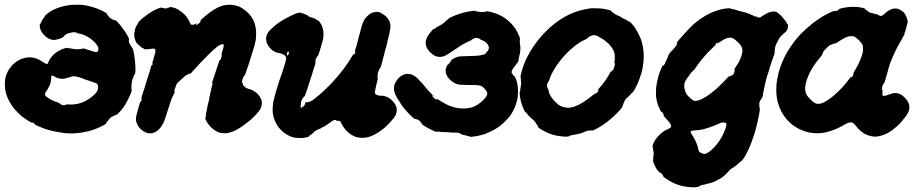

<svg xmlns="http://www.w3.org/2000/svg" viewBox="-20 -523 3869 811"><path d="M151 -430Q151 -430 152 -433Q153 -436 153.5 -436Q154 -436 152.5 -433Q151 -430 151 -430ZM277 -502Q286 -503 306 -503Q326 -503 330.5 -502Q335 -501 343 -500Q354 -498 365 -495Q387 -489 404 -481Q416 -476 427 -469L432 -465H431Q430 -465 434 -460Q437 -457 437 -456.5Q437 -456 439.5 -453Q442 -450 443 -449Q447 -444 451 -444Q452 -443 453 -442Q457 -439 458 -440Q458 -441 459 -440Q462 -438 465 -437Q466 -437 466.5 -438Q467 -439 475.5 -430.5Q484 -422 486.5 -418.5Q489 -415 491.5 -412Q494 -409 499 -402Q511 -386 517 -375Q520 -369 522 -366Q523 -364 524 -361.5Q525 -359 525 -357.5Q525 -356 525 -356Q524 -356 524 -352Q525 -341 528 -338Q530 -336 533 -329Q534 -326 536 -324Q540 -321 543 -310Q548 -289 550 -266Q553 -240 552 -221Q551 -213 550.5 -212Q550 -211 550 -209.5Q550 -208 549 -208.5Q548 -209 546.5 -206Q545 -203 545 -202.5Q545 -202 545 -201Q543 -198 539 -186Q537 -182 536 -167Q536 -161 535.5 -159Q535 -157 535 -151Q535 -145 536 -145Q537 -145 537 -144Q537 -143 536 -139Q534 -129 519 -99Q510 -81 502 -71Q500 -69 498 -65Q490 -54 479 -44Q473 -37 473 -38Q473 -39 472 -39Q469 -39 466 -36Q465 -35 464.5 -35Q464 -35 460.5 -33.5Q457 -32 453 -30Q445 -26 441 -20Q437 -14 434 -10.5Q431 -7 430 -5.5Q429 -4 428.5 -3Q428 -2 427 0Q422 4 408 11Q377 26 350 32Q337 35 325 37Q315 38 298 40Q272 42 244 38Q225 35 215 33Q195 29 175 23Q130 7 124 0Q125 -1 125 -1Q125 -4 120 -5Q116 -6 116 -4Q116 -4 110 -7Q95 -14 73 -31Q62 -40 49 -54Q37 -66 29 -79Q11 -106 4 -134Q1 -145 1 -160Q-1 -186 7 -208Q11 -219 18 -230Q40 -263 73 -275Q100 -285 127 -278Q142 -274 158 -263Q163 -260 166 -258.5Q169 -257 171 -255Q177 -252 180 -253Q182 -254 186 -264Q194 -283 214 -299Q235 -315 261 -321Q265 -321 265 -321Q268 -318 275 -319Q278 -319 278.5 -318.5Q279 -318 283 -317.5Q287 -317 287.5 -317Q288 -317 288 -317Q288 -317 291 -316Q294 -315 306.5 -315Q319 -315 319 -316Q319 -317 322 -316Q328 -316 329 -318Q329 -319 330 -318.5Q331 -318 335 -318Q343 -316 363 -309Q381 -303 385 -303Q393 -303 395 -310Q396 -313 395.5 -317.5Q395 -322 394 -326Q391 -331 385 -339Q369 -358 342 -372Q332 -377 320 -380Q307 -382 307 -383Q307 -386 291 -387Q287 -387 271 -383Q263 -381 259 -378Q258 -377 255 -375Q252 -373 251 -371Q249 -367 243 -364Q229 -357 214 -355Q206 -353 196 -356Q177 -361 160 -382Q146 -401 148 -420Q148 -421 149 -422Q151 -421 154 -429Q158 -440 166 -449Q170 -453 170 -456Q170 -457 181.5 -466.5Q193 -476 204 -481Q236 -497 277 -502ZM200 -204Q196 -204 196 -192Q196 -183 194 -175Q190 -160 180 -144Q170 -131 170 -125Q170 -122 171 -120Q173 -116 181 -111Q196 -99 228 -89Q231 -88 231.5 -87.5Q232 -87 232 -87Q231 -86 233.5 -84Q236 -82 238 -82Q239 -82 239.5 -81Q240 -80 242 -79H249Q249 -79 252 -79Q258 -79 258 -81Q258 -82 263 -82Q283 -81 292 -82Q324 -85 351 -102Q379 -120 390 -137Q395 -145 394 -158Q393 -164 392 -166.5Q391 -169 386 -171.5Q381 -174 376 -175Q360 -180 350 -184Q346 -185 342.5 -186Q339 -187 336 -189Q314 -198 301 -200Q292 -202 285 -200Q281 -199 271 -196Q261 -193 257 -192Q243 -188 225 -193Q217 -195 208 -201Q204 -203 202.5 -203.5Q201 -204 200 -204Z M952 -503Q972 -502 991 -495Q998 -492 1006 -486Q1036 -467 1050 -438Q1060 -416 1062 -389Q1062 -384 1061.5 -373Q1061 -362 1061 -361Q1061 -361 1060 -353Q1056 -330 1048 -308Q1047 -303 1044 -295Q1038 -275 1033 -259Q1032 -258 1024 -233.5Q1016 -209 1015.5 -207.5Q1015 -206 1012 -203Q1009 -200 1008 -198Q1002 -183 1002 -177Q1002 -173 1004 -173Q1005 -173 1005 -172Q1004 -168 1008 -162Q1009 -161 1014 -156Q1020 -150 1036 -146Q1045 -144 1056 -136Q1070 -127 1077 -115Q1083 -105 1085 -99Q1088 -87 1084 -73Q1081 -62 1074 -54Q1062 -38 1041 -19Q1037 -16 1033 -12Q1029 -9 1026.5 -7Q1024 -5 1016.5 0.5Q1009 6 995 16Q957 40 930 40Q914 40 902.5 35.5Q891 31 880 22Q865 10 857 -3Q855 -6 852 -11Q849 -16 847.5 -20Q846 -24 847 -25Q849 -25 849 -30Q849 -34 849.5 -34.5Q850 -35 850 -38.5Q850 -42 850 -43Q851 -44 852 -50Q852 -53 852.5 -53Q853 -53 853 -56Q856 -76 861 -93Q864 -104 864 -108Q864 -115 867 -121Q867 -122 867.5 -125.5Q868 -129 869 -134Q873 -144 873 -150Q874 -155 876 -162Q878 -169 878 -171V-173H877Q875 -172 875 -172Q875 -172 894 -229Q899 -244 902.5 -255Q906 -266 906.5 -266.5Q907 -267 909 -269Q913 -271 915.5 -281.5Q918 -292 916 -293H915L918 -303Q925 -325 925 -330Q925 -335 923 -336Q919 -338 907 -332Q890 -324 826 -257Q817 -247 813 -242.5Q809 -238 803.5 -232.5Q798 -227 794 -222Q790 -217 787.5 -215Q785 -213 783 -211L781 -209V-211Q780 -212 780 -212Q776 -212 773 -208Q773 -208 772 -208Q771 -208 768 -206Q765 -204 765 -204Q763 -204 754 -195Q745 -186 732 -175Q727 -171 725 -165Q724 -161 721 -154Q718 -147 718 -146Q718 -145 717 -142Q716 -139 716 -137.5Q716 -136 718 -136H719L718 -134Q717 -132 717 -131.5Q717 -131 714 -125Q706 -111 699 -89Q697 -83 695.5 -79Q694 -75 693 -70Q692 -65 688 -55Q683 -39 677 -21Q671 -1 657 17Q642 35 625 39Q621 40 613 40Q605 40 600 38Q592 35 584 30Q571 21 564 10Q559 1 556 -7Q555 -11 554 -19Q554 -33 566 -72L572 -93H574Q575 -94 576 -95Q579 -99 578 -106V-112L580 -119Q582 -126 584 -132Q586 -138 590 -150Q598 -176 605 -199Q609 -212 612 -220Q614 -229 617 -239Q621 -249 621 -249Q621 -249 622 -248.5Q623 -248 624 -249.5Q625 -251 625 -253.5Q625 -256 624 -257L623 -258L627 -269Q634 -293 636 -302Q638 -314 633.5 -316.5Q629 -319 612 -316Q599 -314 591 -315Q587 -316 587.5 -316.5Q588 -317 587 -318Q582 -321 580 -321Q579 -321 579 -321.5Q579 -322 579 -322Q579 -322 576 -324Q573 -326 565 -334L558 -341L556 -343Q554 -347 554 -347Q554 -347 551 -355Q548 -363 548 -366Q547 -369 547 -376Q547 -383 548 -385Q549 -388 549.5 -394Q550 -400 551 -401Q552 -402 552 -403.5Q552 -405 553 -406Q554 -407 553.5 -408Q553 -409 554 -410Q558 -414 557 -415Q557 -416 559 -418Q563 -422 562 -424Q561 -425 569 -434Q585 -450 609 -466Q636 -484 656 -490Q663 -492 663.5 -490.5Q664 -489 670 -489Q674 -489 674 -488Q675 -487 681 -487.5Q687 -488 687 -489Q687 -490 690 -490Q696 -490 696 -493Q696 -494 697.5 -493.5Q699 -493 702 -493Q722 -491 741 -477Q760 -464 771 -448Q778 -436 781 -430Q783 -424 785 -421Q789 -417 798 -419Q806 -421 811 -424Q813 -426 813 -425.5Q813 -425 811 -422L808 -419L809 -418Q812 -417 819 -423Q826 -429 827 -432Q827 -433 827 -433.5Q827 -434 826 -434.5Q825 -435 832 -442Q892 -497 934 -502Q939 -502 940 -502.5Q941 -503 952 -503Z M1251 -86V-87Q1252 -87 1251 -86ZM1563 -472Q1579 -476 1595 -465Q1603 -460 1611 -453Q1625 -438 1628 -424Q1630 -413 1629 -405Q1627 -387 1619 -358Q1617 -352 1617 -348Q1614 -337 1611 -324Q1609 -319 1608 -314.5Q1607 -310 1603 -294.5Q1599 -279 1598 -276Q1597 -273 1594 -260Q1589 -240 1586 -236Q1583 -233 1581.5 -228Q1580 -223 1578 -219.5Q1576 -216 1576 -211Q1574 -198 1574 -196Q1575 -195 1576 -195Q1576 -193 1575.5 -189Q1575 -185 1574 -181Q1569 -165 1565 -143Q1562 -129 1566 -125.5Q1570 -122 1581 -119Q1585 -119 1588 -119Q1599 -119 1608 -116Q1632 -109 1648 -84Q1656 -71 1656 -58Q1656 -47 1650 -35Q1646 -26 1629 -8Q1626 -4 1618 4Q1608 15 1586 31Q1549 57 1517 59Q1498 60 1482 55Q1472 51 1465 47Q1457 42 1445 31Q1433 19 1423 0Q1419 -9 1416.5 -11Q1414 -13 1407 -13L1402 -12L1401 -14Q1399 -18 1393 -16Q1391 -15 1390 -15Q1386 -15 1371 -3Q1358 7 1351.5 10Q1345 13 1343 14Q1333 21 1321 25Q1313 29 1308 33Q1295 46 1290 48.5Q1285 51 1285 53Q1285 55 1274 57Q1260 61 1249 60Q1234 60 1222 58Q1211 56 1200 50Q1176 39 1157 15Q1151 7 1147 -1Q1139 -15 1136 -27Q1130 -49 1132 -69Q1133 -87 1135 -95Q1135 -97 1137 -103Q1141 -122 1153 -160Q1159 -180 1161.5 -187Q1164 -194 1166.5 -201Q1169 -208 1176 -229Q1189 -269 1189 -276Q1189 -283 1185 -287Q1183 -288 1180 -291Q1175 -295 1163 -298Q1149 -300 1141 -304Q1127 -311 1115 -327Q1107 -338 1105 -349Q1100 -370 1115 -390Q1122 -398 1138 -412Q1157 -429 1192 -448Q1219 -462 1233 -467Q1244 -470 1253 -470H1254L1253 -469L1251 -468L1253 -467Q1254 -467 1258.5 -466.5Q1263 -466 1263 -466Q1263 -463 1268 -463Q1269 -463 1271 -462Q1273 -461 1274 -461Q1275 -461 1275 -460.5Q1275 -460 1277 -459Q1279 -458 1279 -457.5Q1279 -457 1280 -457Q1281 -457 1281 -457Q1282 -454 1289 -451Q1291 -450 1296 -449Q1301 -448 1302.5 -447.5Q1304 -447 1304.5 -446.5Q1305 -446 1307 -445.5Q1309 -445 1310 -444.5Q1311 -444 1312 -443Q1315 -440 1316 -441Q1316 -441 1317 -440Q1323 -434 1324 -436Q1324 -437 1326.5 -434.5Q1329 -432 1331.5 -428Q1334 -424 1336 -421Q1343 -409 1345 -396Q1348 -377 1345 -359Q1341 -342 1334 -320Q1332 -312 1328.5 -301.5Q1325 -291 1324 -289.5Q1323 -288 1321 -285Q1317 -281 1314 -274Q1311 -263 1313 -260Q1314 -258 1299 -213Q1295 -199 1291.5 -188.5Q1288 -178 1286 -172.5Q1284 -167 1279 -150Q1269 -123 1268 -119Q1267 -117 1266.5 -116Q1266 -115 1265.5 -115.5Q1265 -116 1263 -114Q1259 -109 1255 -101.5Q1251 -94 1251 -84Q1251 -80 1250 -77Q1249 -67 1254 -67Q1256 -67 1256 -71V-73L1258 -72Q1260 -72 1262 -73Q1265 -75 1267 -80Q1267 -83 1269 -87L1270 -91H1276Q1285 -91 1294 -96Q1307 -103 1332.5 -125.5Q1358 -148 1379 -170Q1436 -231 1468 -287Q1472 -293 1473 -293Q1477 -293 1479.5 -297.5Q1482 -302 1480 -306Q1479 -308 1479.5 -309.5Q1480 -311 1486 -330Q1492 -351 1498 -376Q1499 -381 1500.5 -385Q1502 -389 1503 -395Q1507 -411 1511 -422Q1519 -445 1536 -459Q1549 -470 1563 -472ZM1199 -305Q1197 -306 1195 -304.5Q1193 -303 1192 -295Q1191 -289 1194 -289Q1198 -289 1200 -296Q1201 -303 1199 -305Z M1978 -477Q1984 -477 1988 -477H1992L1990 -476L1989 -475Q1992 -474 2001 -474L2003 -473L2020 -472Q2021 -473 2024 -473Q2031 -472 2034 -474L2035 -476L2040 -475Q2055 -473 2065 -469Q2070 -467 2075.5 -465.5Q2081 -464 2087 -461Q2105 -452 2111 -448Q2112 -446 2116 -444Q2125 -438 2140 -423Q2156 -406 2166 -386Q2179 -360 2176 -355Q2175 -352 2176 -340Q2179 -324 2178 -312Q2177 -298 2173 -285Q2171 -276 2170 -272Q2169 -268 2169 -267L2171 -270Q2174 -274 2174 -274Q2174 -274 2171 -268L2164 -253Q2164 -255 2167 -261L2164 -257Q2154 -241 2154 -243L2148 -235Q2141 -225 2141 -219Q2141 -212 2144 -211Q2145 -211 2146 -209Q2149 -202 2152 -202Q2153 -202 2156 -197Q2160 -188 2164 -175Q2168 -158 2168 -138Q2168 -115 2164 -99Q2162 -91 2161 -89Q2158 -75 2147 -54Q2136 -32 2114 -11Q2095 9 2069 24Q2049 35 2028 43Q1997 53 1969 55H1964L1965 54L1966 53H1964Q1962 52 1958.5 52Q1955 52 1955.5 51.5Q1956 51 1951 50Q1945 49 1934 46Q1924 42 1920 39Q1917 37 1903 37Q1890 37 1886 37Q1875 35 1857 35Q1840 35 1834 33Q1831 33 1829 33Q1828 33 1827.5 33Q1827 33 1828 34Q1828 35 1827 34.5Q1826 34 1820 33Q1806 28 1790 19Q1785 16 1782 15Q1775 11 1764 3L1760 0H1762H1763L1761 -3Q1759 -5 1757.5 -6Q1756 -7 1756 -8Q1756 -10 1751 -13.5Q1746 -17 1744 -18Q1743 -18 1740.5 -19Q1738 -20 1736 -20.5Q1734 -21 1734 -20Q1734 -19 1732.5 -20Q1731 -21 1729.5 -22Q1728 -23 1722.5 -28Q1717 -33 1714 -36Q1707 -42 1687 -65Q1675 -79 1665 -98Q1662 -102 1658 -108Q1648 -126 1645 -139Q1642 -157 1649 -172Q1664 -202 1692 -210Q1701 -212 1712 -210Q1723 -208 1735 -199Q1743 -194 1750 -185Q1754 -181 1759.5 -175Q1765 -169 1771 -162Q1795 -132 1813 -117L1816 -115L1813 -116Q1811 -117 1808 -119L1805 -121V-120Q1805 -117 1812 -110Q1823 -100 1827 -104Q1828 -105 1830 -103Q1834 -101 1848 -92Q1878 -73 1910 -67Q1946 -61 1975 -70Q1999 -78 2021 -100Q2032 -111 2036 -119Q2038 -123 2038 -127.5Q2038 -132 2036.5 -135Q2035 -138 2033 -141Q2023 -153 2019 -156Q2013 -161 2000 -163Q1992 -164 1961 -164Q1923 -164 1913 -167Q1901 -170 1887.5 -180.5Q1874 -191 1868 -203Q1857 -224 1867 -244Q1869 -248 1869.5 -249Q1870 -250 1871 -250Q1873 -249 1876 -254Q1877 -256 1877.5 -255.5Q1878 -255 1879 -256Q1880 -257 1879.5 -257.5Q1879 -258 1881 -260Q1886 -265 1884 -266Q1884 -266 1885.5 -267.5Q1887 -269 1889 -271Q1891 -273 1894 -274Q1907 -283 1925 -285Q1931 -285 1953 -286Q1992 -287 2000 -288Q2011 -289 2020 -292Q2023 -292 2025 -293Q2029 -293 2030 -296Q2030 -297 2034 -301Q2042 -309 2044 -315Q2046 -322 2044 -328Q2039 -341 2025 -349Q2019 -353 2011 -355Q2010 -356 2009 -357Q2009 -358 2002 -361Q1993 -364 1986 -362Q1982 -361 1978.5 -359Q1975 -357 1972.5 -355.5Q1970 -354 1971 -353L1959 -348Q1954 -346 1945 -341Q1934 -336 1914 -322Q1907 -317 1903 -315Q1892 -308 1881 -300Q1862 -287 1850 -284Q1840 -282 1832 -283Q1818 -285 1809 -292Q1798 -301 1795 -304Q1788 -312 1783 -321Q1773 -343 1784 -366Q1789 -376 1802 -391Q1809 -399 1810 -400Q1811 -401 1811.5 -400Q1812 -399 1814 -400Q1816 -401 1823 -407Q1826 -410 1827 -410Q1830 -410 1837 -415Q1842 -418 1842 -418Q1844 -418 1848 -421Q1852 -424 1853 -425Q1853 -426 1855 -427Q1862 -431 1862 -433Q1862 -434 1866 -437Q1874 -441 1876 -445Q1877 -447 1884 -450Q1931 -472 1978 -477Z M2479 -488Q2482 -488 2498 -488Q2525 -488 2547 -482Q2560 -479 2561 -478Q2561 -475 2566 -472Q2568 -471 2569 -470Q2570 -469 2572.5 -467.5Q2575 -466 2575 -466Q2575 -464 2582 -461Q2583 -460 2586 -459Q2593 -457 2603 -451Q2607 -448 2610 -446.5Q2613 -445 2616 -443Q2619 -441 2622 -441Q2626 -440 2631 -435Q2635 -432 2638 -432Q2640 -431 2646 -426Q2660 -411 2667 -398Q2669 -395 2672 -389Q2682 -371 2688 -355Q2693 -339 2696 -324Q2700 -298 2699 -278Q2698 -258 2696 -247Q2696 -245 2695 -239Q2694 -232 2689 -214Q2682 -190 2674 -172Q2664 -150 2658 -140Q2653 -133 2649 -130Q2647 -129 2644.5 -125.5Q2642 -122 2639.5 -120Q2637 -118 2635.5 -116Q2634 -114 2629 -110Q2622 -104 2620 -100Q2617 -95 2613 -85Q2613 -83 2611 -79Q2609 -75 2609.5 -73.5Q2610 -72 2607 -69Q2598 -55 2567 -27Q2546 -8 2528 4Q2524 6 2522.5 7Q2521 8 2515 12Q2492 26 2486 27Q2484 28 2482.5 28.5Q2481 29 2481 28Q2481 27 2465 29Q2460 30 2457 31Q2454 32 2446.5 35Q2439 38 2437 39Q2433 41 2425 42Q2421 43 2417 44Q2413 45 2406 46Q2384 49 2386 52L2377 54Q2372 54 2360 54Q2347 52 2331 50Q2302 44 2279 31Q2274 28 2268 25Q2262 22 2259 19.5Q2256 17 2254 15.5Q2252 14 2253 13Q2254 12 2252.5 10Q2251 8 2249.5 6.5Q2248 5 2248.5 4.5Q2249 4 2246 1Q2245 0 2244.5 -1Q2244 -2 2244 -2Q2244 -3 2243 -4Q2242 -5 2241 -7Q2240 -10 2223 -25Q2220 -27 2218 -29Q2214 -35 2212 -35Q2211 -35 2207 -42Q2205 -45 2201 -48Q2197 -51 2195 -55Q2187 -71 2181 -92Q2176 -112 2175 -128Q2174 -133 2176 -135Q2178 -139 2178 -147Q2178 -153 2179 -153Q2180 -155 2180 -162Q2180 -165 2181 -166.5Q2182 -168 2181.5 -170.5Q2181 -173 2181 -177.5Q2181 -182 2180.5 -182.5Q2180 -183 2180 -187Q2181 -193 2179 -196Q2178 -197 2179 -202Q2196 -287 2264 -367Q2309 -419 2362 -450Q2405 -475 2452 -484Q2467 -487 2479 -488ZM2494 -374Q2487 -375 2484 -374Q2478 -373 2467 -367Q2461 -363 2461 -361Q2461 -360 2448 -354Q2441 -350 2436 -348Q2421 -339 2408 -329Q2383 -309 2365 -289Q2352 -275 2342 -261Q2336 -254 2330 -245Q2328 -241 2326 -238Q2309 -213 2301 -188Q2300 -183 2296 -178Q2294 -175 2293 -171.5Q2292 -168 2291 -166Q2290 -163 2291 -157Q2293 -150 2294 -150Q2295 -150 2297 -141Q2299 -125 2313 -107Q2320 -97 2334 -85Q2338 -82 2338 -81Q2338 -80 2339.5 -79.5Q2341 -79 2341.5 -79Q2342 -79 2342 -79Q2343 -77 2354 -73Q2369 -67 2385 -68Q2396 -70 2404 -72Q2415 -76 2426 -81Q2447 -92 2470 -110Q2476 -115 2476.5 -115Q2477 -115 2479 -117Q2486 -123 2495 -128Q2500 -130 2503 -133Q2508 -138 2508 -141Q2508 -143 2506 -143H2504L2508 -147Q2540 -182 2558 -218L2562 -224V-223Q2563 -221 2563 -221Q2566 -221 2568 -227Q2569 -229 2569.5 -228.5Q2570 -228 2571 -229Q2573 -232 2573 -236Q2573 -238 2575 -243Q2580 -257 2575 -257Q2574 -257 2574 -257.5Q2574 -258 2575 -259Q2577 -268 2577 -282Q2577 -298 2571 -310Q2565 -323 2551 -338Q2542 -346 2532 -354Q2517 -364 2513 -364Q2513 -364 2512.5 -365.5Q2512 -367 2511 -367Q2508 -370 2494 -374Z M3057 -488Q3063 -488 3063.5 -488Q3064 -488 3066 -487Q3070 -485 3077 -484Q3082 -483 3083 -483Q3083 -482 3090 -481Q3093 -480 3095 -479Q3099 -477 3106 -476Q3127 -472 3146 -464Q3149 -462 3151 -462L3162 -457Q3167 -453 3170 -453H3173L3170 -455Q3167 -457 3167 -457.5Q3167 -458 3170 -456Q3177 -452 3180 -450Q3186 -448 3192 -450Q3194 -451 3204 -458Q3218 -467 3227 -470Q3245 -477 3260 -473Q3262 -472 3262.5 -472Q3263 -472 3263 -471Q3262 -470 3264 -468.5Q3266 -467 3268 -466.5Q3270 -466 3270 -465.5Q3270 -465 3272 -463Q3281 -456 3285 -450Q3291 -443 3295 -438Q3297 -436 3299 -433Q3301 -430 3302 -430V-428Q3303 -426 3304 -423L3306 -420L3307 -421L3308 -422V-420Q3309 -412 3308 -407Q3306 -397 3303 -394Q3302 -392 3301 -390L3300 -389Q3300 -391 3295 -385Q3292 -382 3291.5 -382Q3291 -382 3283 -374.5Q3275 -367 3273 -363Q3269 -358 3266 -351Q3265 -348 3263 -345Q3259 -339 3256 -330Q3255 -326 3254.5 -324.5Q3254 -323 3253.5 -318Q3253 -313 3252.5 -310Q3252 -307 3252 -304Q3253 -298 3248 -286Q3245 -278 3241 -267Q3229 -231 3227 -222Q3225 -215 3224 -212Q3217 -195 3209 -156Q3207 -147 3206 -140.5Q3205 -134 3204 -132Q3203 -122 3200 -112Q3199 -108 3198.5 -107.5Q3198 -107 3198 -107Q3197 -108 3196 -106Q3195 -104 3191 -98Q3187 -89 3187 -85Q3187 -76 3188 -68Q3188 -66 3189 -65.5Q3190 -65 3190 -63Q3188 -49 3186 -38Q3184 -29 3183 -23Q3178 3 3170 31Q3168 38 3166 44Q3163 53 3155 76Q3143 109 3124 142Q3115 156 3109 159Q3107 160 3103 164Q3094 173 3088 177Q3084 180 3080 182.5Q3076 185 3073 187Q3065 191 3057 201Q3051 209 3038 220Q3035 222 3031 225.5Q3027 229 3020 232.5Q3013 236 3011.5 237Q3010 238 3004 241Q2993 247 2981 250Q2973 252 2961.5 255Q2950 258 2948 258Q2941 259 2934 263Q2932 264 2932.5 264.5Q2933 265 2929 266Q2918 269 2899 268Q2870 266 2845 258Q2830 253 2819 247Q2805 240 2795 233Q2789 229 2784.5 225Q2780 221 2780.5 220.5Q2781 220 2781 219Q2781 217 2775.5 211.5Q2770 206 2768 205Q2766 205 2766 206L2754 192Q2742 172 2737 152Q2736 151 2737.5 151.5Q2739 152 2739.5 152Q2740 152 2739.5 147Q2739 142 2739 142L2740 136Q2740 135 2740.5 134.5Q2741 134 2741 129.5Q2741 125 2741 122Q2740 118 2739.5 113.5Q2739 109 2738.5 108.5Q2738 108 2738 104Q2738 97 2736 97Q2735 97 2738 88Q2745 67 2764 48Q2780 31 2804 21Q2815 16 2815 10Q2815 1 2798 -17Q2782 -34 2783 -35.5Q2784 -37 2783 -40Q2779 -48 2775 -51Q2774 -52 2773 -52Q2772 -51 2771.5 -52Q2771 -53 2769 -57Q2764 -67 2761 -75Q2753 -96 2751 -117Q2751 -123 2751 -136.5Q2751 -150 2752 -156Q2757 -200 2777 -243Q2778 -245 2778.5 -245.5Q2779 -246 2780 -246Q2783 -245 2786 -250Q2787 -252 2787 -252Q2789 -252 2789 -256Q2789 -257 2792 -263Q2798 -273 2800 -281Q2802 -286 2804 -291Q2809 -301 2824 -315Q2827 -318 2829.5 -321.5Q2832 -325 2835 -329Q2843 -339 2839 -340Q2839 -340 2838.5 -340.5Q2838 -341 2838 -341Q2840 -347 2873 -383Q2891 -403 2909 -420Q2956 -461 3007 -478Q3033 -487 3057 -488ZM3072 -363Q3061 -366 3045 -360Q3036 -356 3023 -347Q3018 -344 3015.5 -343Q3013 -342 3011 -340Q3009 -338 3008.5 -338Q3008 -338 3009 -341Q3010 -342 3009 -342Q3008 -342 3006 -342Q3003 -340 3004 -336Q3004 -334 2985 -316Q2969 -301 2958 -288Q2952 -281 2949 -277Q2945 -273 2942 -269Q2921 -242 2916 -233Q2914 -231 2912.5 -229Q2911 -227 2910 -226Q2909 -225 2908.5 -225Q2908 -225 2903 -220Q2898 -215 2896 -212Q2895 -210 2892.5 -206Q2890 -202 2887 -198.5Q2884 -195 2882 -192Q2880 -189 2877 -184Q2870 -174 2870 -158Q2871 -146 2873 -145Q2873 -145 2874 -140Q2875 -128 2891 -113Q2905 -99 2913 -97Q2919 -96 2930 -99Q2960 -108 3004 -146Q3033 -172 3059 -201L3060 -202Q3062 -197 3067 -203Q3069 -205 3070 -204Q3071 -203 3074 -206Q3076 -209 3076.5 -208.5Q3077 -208 3078.5 -210Q3080 -212 3079.5 -212.5Q3079 -213 3080 -215Q3084 -219 3082 -220Q3081 -220 3082.5 -222.5Q3084 -225 3084 -226Q3084 -229 3082 -229Q3081 -229 3081 -229.5Q3081 -230 3085 -236Q3100 -257 3107 -274Q3119 -302 3115 -318Q3112 -330 3097 -345Q3080 -361 3072 -363ZM3042 -5Q3034 -7 3024 -4Q3022 -3 3011 2Q2968 20 2941 25Q2929 27 2913 28Q2897 29 2897 34Q2897 37 2906 51Q2923 79 2928 100Q2930 113 2932 115Q2933 119 2943 124Q2950 127 2954 127Q2960 128 2968 123Q2992 109 3015 77Q3030 57 3041 29Q3049 10 3048 1Q3048 -4 3042 -5Z M3562 -493Q3568 -494 3583.5 -494Q3599 -494 3606 -493Q3620 -491 3630 -488L3634 -486Q3633 -485 3635 -483.5Q3637 -482 3639 -481Q3640 -481 3640.5 -480.5Q3641 -480 3640 -480Q3640 -479 3643 -477.5Q3646 -476 3648 -474Q3653 -470 3657 -469Q3659 -469 3660.5 -468.5Q3662 -468 3662 -468.5Q3662 -469 3664 -468Q3669 -465 3670 -466Q3670 -467 3673 -465Q3676 -463 3678 -463Q3679 -463 3679.5 -463Q3680 -463 3680 -464L3679 -465L3682 -464Q3692 -458 3698 -456Q3703 -455 3708 -458Q3710 -459 3719 -467Q3734 -481 3748 -485Q3753 -487 3761 -487Q3769 -487 3772 -486Q3778 -484 3784 -480.5Q3790 -477 3795 -473Q3800 -469 3801 -466Q3803 -463 3804 -461Q3806 -458 3809 -451Q3813 -440 3814 -434Q3815 -427 3810 -415Q3809 -412 3808.5 -408Q3808 -404 3806.5 -400Q3805 -396 3805 -395Q3805 -394 3803 -389Q3799 -382 3800 -382Q3801 -382 3802 -382.5Q3803 -383 3803 -383Q3803 -383 3801.5 -380.5Q3800 -378 3798 -374Q3796 -370 3793.5 -365.5Q3791 -361 3787 -353.5Q3783 -346 3780 -341Q3768 -321 3760 -303Q3758 -298 3755 -292Q3738 -256 3729 -219Q3728 -215 3727 -211Q3722 -197 3720 -187Q3716 -172 3714.5 -172Q3713 -172 3709 -164Q3707 -160 3706.5 -155Q3706 -150 3705.5 -146.5Q3705 -143 3706 -142V-141L3707 -142Q3709 -144 3709 -143Q3709 -142 3708 -140Q3708 -136 3707.5 -129Q3707 -122 3708 -120Q3709 -118 3713 -118Q3720 -118 3736 -124Q3751 -130 3761 -130Q3768 -130 3775 -128Q3784 -125 3791 -120Q3805 -109 3814 -95Q3821 -83 3821 -72Q3822 -62 3818 -53Q3813 -40 3805 -30Q3802 -26 3799 -23Q3777 6 3757 20Q3754 22 3750 26Q3743 31 3733 37Q3713 48 3698 51Q3681 56 3664 53Q3652 51 3643 47Q3616 37 3593 6Q3582 -8 3572 -6Q3560 -5 3545 5Q3534 11 3520 18Q3503 26 3483 32Q3445 44 3406 38Q3382 34 3360 24Q3319 5 3292 -33Q3286 -42 3281 -51Q3271 -70 3265 -92Q3259 -116 3259 -143Q3259 -158 3260 -169Q3271 -262 3331 -342Q3343 -359 3360 -377Q3369 -386 3383.5 -399.5Q3398 -413 3399 -413Q3403 -413 3403 -416Q3403 -418 3424 -433Q3454 -455 3484 -469Q3501 -477 3503 -477Q3507 -474 3518 -479Q3521 -480 3522.5 -481Q3524 -482 3523 -483Q3522 -484 3522.5 -484.5Q3523 -485 3530 -487Q3545 -491 3562 -493ZM3584 -370Q3582 -370 3576 -370Q3570 -370 3568 -370Q3552 -366 3536 -356Q3533 -354 3526 -350Q3519 -346 3515 -343Q3510 -339 3505 -339Q3501 -339 3496.5 -336.5Q3492 -334 3491 -334Q3490 -334 3488 -333Q3487 -332 3482 -330Q3479 -328 3476.5 -325Q3474 -322 3469 -317Q3461 -311 3457 -303Q3454 -298 3454 -295Q3454 -292 3444 -280Q3426 -259 3420 -249Q3408 -232 3400 -215Q3383 -180 3381 -154Q3380 -138 3385 -127Q3387 -121 3395 -112Q3416 -88 3429 -85Q3436 -84 3444 -85Q3464 -89 3498 -116Q3539 -150 3572 -196L3574 -199L3575 -198Q3575 -196 3576 -196Q3579 -197 3582 -202Q3585 -207 3585 -212V-215L3589 -222Q3620 -273 3625 -308Q3626 -315 3625 -322Q3625 -331 3622 -336Q3619 -341 3610 -351Q3593 -368 3584 -370Z"/></svg>

Font: TT2020 Style B
Style: Italic
Weight: 400
Italic angle: -15°
Version: Version 0.2.000